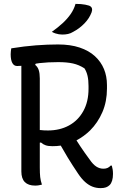

<svg xmlns="http://www.w3.org/2000/svg" viewBox="-20 -949 640 989"><path d="M38 -700Q106 -711 165.5 -715.5Q225 -720 279 -720Q343 -720 390.5 -704Q438 -688 469 -659.5Q500 -631 515.5 -593.5Q531 -556 531 -511V-493Q531 -426 507.5 -371.5Q484 -317 444 -277Q412 -246 374 -226Q384 -211 394 -195Q416 -162 442 -127Q459 -102 476 -91Q493 -80 513 -80Q525 -80 534 -84Q543 -88 550 -96H556Q559 -85 560.5 -75Q562 -65 562 -53Q562 -33 557.5 -18.5Q553 -4 545 4Q537 12 526 16Q515 20 498 20Q476 20 456.5 12.5Q437 5 418.5 -11.5Q400 -28 382 -55Q353 -98 328 -139Q310 -169 293 -199Q272 -196 251 -196Q229 -196 215.5 -200.5Q202 -205 191 -215L185 -214V-87Q185 -56 187 -37.5Q189 -19 196 2Q187 4 179.5 5.5Q172 7 161 7Q126 7 108 -11Q90 -29 90 -66V-610Q76 -609 68 -609Q52 -609 43.5 -624.5Q35 -640 35 -670Q35 -679 36 -686Q37 -693 38 -700ZM164 -621 161 -615Q174 -605 179.5 -588Q185 -571 185 -545V-279Q188 -279 190 -279Q203 -277 227 -277Q288 -277 335 -302.5Q382 -328 409 -376.5Q436 -425 436 -492V-506Q436 -536 431 -558Q426 -580 415 -597Q387 -615 356 -622Q325 -629 280 -629Q227 -629 184 -624Q174 -622 164 -621ZM369 -929Q384 -929 396.5 -928Q409 -927 419 -925Q429 -923 439 -920Q451 -915 453.5 -906Q456 -897 452 -886Q446 -870 437 -856Q428 -842 415.5 -829Q403 -816 388.5 -805Q374 -794 357 -785Q344 -777 330.5 -774Q317 -771 301 -771Q292 -771 283 -772.5Q274 -774 265 -777Q256 -780 247 -785Q278 -807 302.5 -829.5Q327 -852 344 -876.5Q361 -901 369 -929Z"/></svg>

Font: Code D Ace
Style: Regular
Weight: 400
Version: Version 1.085; ttfautohint (v1.8.4.7-5d5b);Nerd Fonts 3.0.2